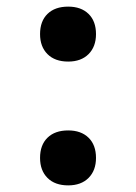

<svg xmlns="http://www.w3.org/2000/svg" viewBox="-20 -550 411 580"><path d="M186 -364Q146 -364 123.5 -386.5Q101 -409 101 -447Q101 -486 123.5 -508Q146 -530 186 -530Q225 -530 247.5 -508Q270 -486 270 -447Q270 -409 247.5 -386.5Q225 -364 186 -364ZM186 10Q146 10 123.5 -12.5Q101 -35 101 -73Q101 -112 123.5 -134Q146 -156 186 -156Q225 -156 247.5 -134Q270 -112 270 -73Q270 -35 247.5 -12.5Q225 10 186 10Z"/></svg>

Font: M PLUS 2
Style: Bold
Weight: 700
Designer: Coji Morishita
Foundry: UNDERFOREST DESIGN
Version: Version 1.001